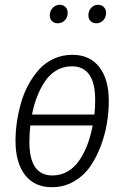

<svg xmlns="http://www.w3.org/2000/svg" viewBox="-20 -760 512 791"><path d="M217.8 -664.1Q203.1 -664.1 194.1 -673.1Q185.1 -682.1 185.1 -696.8Q185.1 -715.3 197.3 -727.8Q209.5 -740.2 226.1 -740.2Q240.7 -740.2 249.8 -731Q258.8 -721.7 258.8 -707Q258.8 -688.5 247.1 -676.3Q235.4 -664.1 217.8 -664.1ZM377 -664.1Q362.3 -664.1 353.3 -673.1Q344.2 -682.1 344.2 -696.8Q344.2 -715.3 355.7 -727.8Q367.2 -740.2 383.8 -740.2Q398.4 -740.2 407.7 -731Q417 -721.7 417 -707Q417 -688.5 405.3 -676.3Q393.6 -664.1 377 -664.1ZM277.8 -534.2Q350.1 -534.2 389.2 -483.6Q428.2 -433.1 428.2 -344.2Q428.2 -298.8 420.4 -251.7Q412.6 -204.6 394.5 -157Q376.5 -109.4 350.3 -72.3Q324.2 -35.2 283.7 -12Q243.2 11.2 193.8 11.2Q121.6 11.2 82.8 -39.6Q43.9 -90.3 43.9 -180.2Q43.9 -217.8 49.6 -256.8Q55.2 -295.9 66.7 -336.2Q78.1 -376.5 97.4 -411.6Q116.7 -446.8 141.6 -474.4Q166.5 -502 201.7 -518.1Q236.8 -534.2 277.8 -534.2ZM275.9 -486.8Q241.2 -486.8 212.9 -470.2Q184.6 -453.6 165 -424.3Q145.5 -395 132.6 -361.3Q119.6 -327.6 111.8 -288.1H369.1Q372.1 -319.8 372.1 -348.1Q372.1 -486.8 275.9 -486.8ZM195.8 -37.1Q231 -37.1 260 -54.4Q289.1 -71.8 308.8 -102.3Q328.6 -132.8 341.3 -167.5Q354 -202.1 361.8 -243.2H105Q101.1 -211.4 101.1 -174.8Q101.1 -37.1 195.8 -37.1Z"/></svg>

Font: Fira Sans Compressed Light
Style: Italic
Weight: 300
Width: 3
Italic angle: -8°
Designer: Carrois Corporate & Edenspiekermann AG
Foundry: Carrois Corporate GbR & Edenspiekermann AG
Version: Version 4.203;PS 004.203;hotconv 1.0.88;makeotf.lib2.5.64775